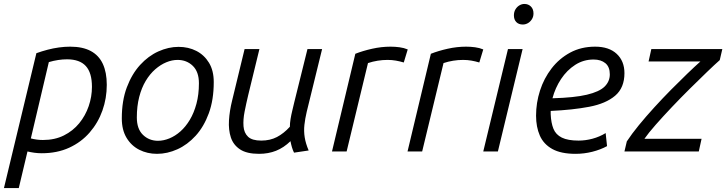

<svg xmlns="http://www.w3.org/2000/svg" viewBox="-42 -766 3673 971"><path d="M-22 185 142 -497Q170 -507 198.5 -514.5Q227 -522 256 -526Q285 -530 313 -530Q376 -530 417 -508Q458 -486 478 -443Q498 -400 498 -337Q498 -269 476 -207Q454 -145 411.5 -96Q369 -47 308 -19Q247 9 169 9Q150 9 132 6.5Q114 4 97 0L53 185ZM175 -58Q235 -58 281 -81Q327 -104 358.5 -142.5Q390 -181 406.5 -229Q423 -277 423 -327Q423 -398 392 -432Q361 -466 297 -466Q275 -466 252 -462.5Q229 -459 205 -452L114 -66Q129 -62 144.5 -60Q160 -58 175 -58Z M752 12Q703 12 662.5 -8.5Q622 -29 598 -69Q574 -109 574 -167Q574 -257 599.5 -324.5Q625 -392 666.5 -437.5Q708 -483 759 -506Q810 -529 861 -529Q911 -529 951 -508.5Q991 -488 1015 -448.5Q1039 -409 1039 -351Q1039 -261 1014 -193Q989 -125 947.5 -79.5Q906 -34 855 -11Q804 12 752 12ZM757 -54Q785 -54 814.5 -66Q844 -78 870.5 -101.5Q897 -125 918 -160Q939 -195 951.5 -241.5Q964 -288 964 -345Q964 -403 933 -433Q902 -463 856 -463Q828 -463 799 -451Q770 -439 743 -415.5Q716 -392 695 -357Q674 -322 662 -275.5Q650 -229 650 -172Q650 -114 681 -84Q712 -54 757 -54Z M1268 12Q1206 12 1172 -10.5Q1138 -33 1125.5 -71Q1113 -109 1116 -157.5Q1119 -206 1132 -258L1195 -518H1270L1213 -284Q1203 -242 1195 -201.5Q1187 -161 1189.5 -127.5Q1192 -94 1212.5 -74.5Q1233 -55 1279 -55Q1324 -55 1358.5 -73Q1393 -91 1424 -125Q1424 -143 1427.5 -164.5Q1431 -186 1436.5 -208Q1442 -230 1446 -248L1513 -518H1587L1509 -200Q1501 -166 1497.5 -134.5Q1494 -103 1499 -71.5Q1504 -40 1519 -5L1445 6Q1439 -6 1434.5 -21Q1430 -36 1427 -52Q1393 -19 1354 -3.5Q1315 12 1268 12Z M1637 0 1755 -494Q1793 -509 1840 -519.5Q1887 -530 1933 -530Q1956 -530 1978.5 -527Q2001 -524 2020 -516L2000 -450Q1980 -456 1960 -459.5Q1940 -463 1918 -463Q1893 -463 1868 -459Q1843 -455 1819 -447L1711 0Z M2019 0 2137 -494Q2175 -509 2222 -519.5Q2269 -530 2315 -530Q2338 -530 2360.5 -527Q2383 -524 2402 -516L2382 -450Q2362 -456 2342 -459.5Q2322 -463 2300 -463Q2275 -463 2250 -459Q2225 -455 2201 -447L2093 0Z M2402 0 2527 -518H2601L2476 0ZM2602 -642Q2581 -642 2569 -654.5Q2557 -667 2557 -688Q2557 -706 2565 -719Q2573 -732 2585 -739Q2597 -746 2610 -746Q2630 -746 2643 -733Q2656 -720 2656 -698Q2656 -681 2647.5 -668Q2639 -655 2627 -648.5Q2615 -642 2602 -642Z M2869 12Q2795 12 2751 -12.5Q2707 -37 2688 -80.5Q2669 -124 2669 -181Q2669 -246 2689 -308Q2709 -370 2747.5 -420Q2786 -470 2841.5 -500Q2897 -530 2968 -530Q3038 -530 3077 -493.5Q3116 -457 3116 -396Q3116 -322 3069 -282Q3022 -242 2938 -226Q2854 -210 2743 -205Q2743 -201 2743 -196.5Q2743 -192 2743 -188Q2745 -144 2757 -114.5Q2769 -85 2799.5 -70Q2830 -55 2884 -55Q2919 -55 2954.5 -64.5Q2990 -74 3021 -93L3028 -27Q2995 -9 2953.5 1.5Q2912 12 2869 12ZM2752 -269Q2863 -272 2926 -287Q2989 -302 3015.5 -328Q3042 -354 3042 -390Q3042 -428 3019.5 -446.5Q2997 -465 2960 -465Q2909 -465 2867 -438Q2825 -411 2795.5 -366.5Q2766 -322 2752 -269Z M3116 0 3128 -51Q3153 -89 3189 -133Q3225 -177 3267 -223Q3309 -269 3352 -312.5Q3395 -356 3433.5 -393Q3472 -430 3500 -455H3238L3252 -518H3611L3598 -462Q3573 -440 3533.5 -402Q3494 -364 3447.5 -318Q3401 -272 3356 -224.5Q3311 -177 3274 -135Q3237 -93 3217 -64H3506L3492 0Z"/></svg>

Font: Ubuntu Sans
Style: Italic
Weight: 400
Italic angle: -13.5°
Designer: Dalton Maag Ltd
Foundry: Dalton Maag Ltd
Version: Version 1.006